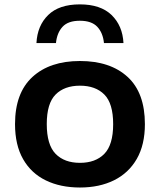

<svg xmlns="http://www.w3.org/2000/svg" viewBox="-20 -826 713 856"><path d="M336.5 10Q249.5 10 184.2 -21.8Q119 -53.5 83 -116.5Q47 -179.5 47 -272.5Q47 -411.5 124.5 -482.8Q202 -554 336.5 -554Q471.5 -554 548.8 -483.2Q626 -412.5 626 -272.5Q626 -180.5 589.8 -117.5Q553.5 -54.5 488.2 -22.2Q423 10 336.5 10ZM336.5 -100Q406 -100 445.2 -140.2Q484.5 -180.5 484.5 -272.5Q484.5 -365 445.2 -404.5Q406 -444 336.5 -444Q267 -444 227.8 -404.5Q188.5 -365 188.5 -273Q188.5 -180.5 227.8 -140.2Q267 -100 336.5 -100ZM142.5 -634Q146.5 -712 195 -759.2Q243.5 -806.5 336 -806.5Q428.5 -806.5 477.5 -759Q526.5 -711.5 530.5 -634H443.5Q439 -679.5 413.8 -706.5Q388.5 -733.5 336 -733.5Q283.5 -733.5 258.8 -706.5Q234 -679.5 229.5 -634Z"/></svg>

Font: Encode Sans Expanded Expanded SemiBold
Style: Regular
Weight: 600
Width: 7
Designer: Multiple Designers
Foundry: Impallari Type
Version: Version 3.000; ttfautohint (v1.8.3) -l 8 -r 50 -G 200 -x 14 